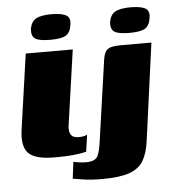

<svg xmlns="http://www.w3.org/2000/svg" viewBox="-49 -584 649 732"><g transform="rotate(-5 276.0 -218.5)"><path d="M140 5Q65 5 39.5 -21.5Q14 -48 23 -111L64 -399H244L204 -119Q199 -91 207 -77.5Q215 -64 237 -64Q252 -64 260 -66.5Q268 -69 270 -70L261 -6Q257 -5 244.5 -2.5Q232 0 207.5 2.5Q183 5 140 5ZM162 -443Q119 -443 104 -453.5Q89 -464 92 -492Q97 -519 116 -529.5Q135 -540 178 -540Q218 -539 233 -528.5Q248 -518 243 -492Q239 -464 222 -453.5Q205 -443 162 -443ZM313 103Q270 103 239 98Q208 93 201 92L209 28Q215 30 231 32Q247 34 256 34Q292 34 301.5 15.5Q311 -3 316 -43L358 -337Q361 -363 367 -376Q373 -389 387 -394Q401 -399 429 -399H545L494 -25Q488 20 471 48.5Q454 77 417 90Q380 103 313 103ZM465 -443Q422 -443 407 -453.5Q392 -464 395 -492Q400 -519 419 -529.5Q438 -540 481 -540Q521 -539 536 -528.5Q551 -518 546 -492Q542 -464 525 -453.5Q508 -443 465 -443Z"/></g></svg>

Font: Genos ExtraBold
Style: Italic
Weight: 800
Italic angle: -8°
Version: Version 1.010